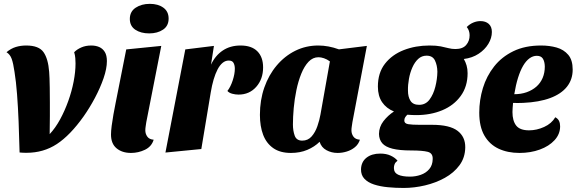

<svg xmlns="http://www.w3.org/2000/svg" viewBox="-20 -763 2952 983"><path d="M115.7 19.3Q107 19.3 98.2 19Q89.3 18.7 80.3 17.7Q78.3 -64.3 75.3 -139.7Q72.3 -215 67.3 -280.3Q62.3 -345.7 54.3 -395Q48 -439.3 39.7 -462Q31.3 -484.7 13.3 -495.7Q36.3 -515 61.2 -522.5Q86 -530 114 -530Q179 -530 202.8 -496Q226.7 -462 231.7 -395Q233 -381.3 233.5 -362.3Q234 -343.3 234.7 -314Q235.3 -284.7 235.3 -237.7Q235.3 -207.7 235.3 -168.2Q235.3 -128.7 234.3 -76.3Q263.7 -107.7 287.7 -151.8Q311.7 -196 329.5 -245.7Q347.3 -295.3 357 -345.3Q366.7 -395.3 366.7 -438.3Q366.7 -451 365.5 -465.8Q364.3 -480.7 359.7 -495.7Q374.3 -510.7 396.7 -520.3Q419 -530 447 -530Q470 -530 488 -522.2Q506 -514.3 516.7 -496.8Q527.3 -479.3 527.3 -450.3Q527.3 -412 510.2 -362.3Q493 -312.7 466 -261.8Q439 -211 408 -167Q339.3 -70.3 271 -25.5Q202.7 19.3 115.7 19.3Z M650.7 20Q605.3 20 576.8 -3.7Q548.3 -27.3 548.3 -74.3Q548.3 -91.7 551.8 -119.2Q555.3 -146.7 560.8 -177.2Q566.3 -207.7 571.8 -235Q577.3 -262.3 580.7 -279.7L626.3 -510L805.7 -528L729 -137.7Q728 -129.7 726 -117.7Q724 -105.7 724 -95.7Q724 -77.7 734.2 -63.5Q744.3 -49.3 766.7 -47.7Q756.3 -12.7 722.3 3.7Q688.3 20 650.7 20ZM743.7 -592Q701 -592 672.8 -610.8Q644.7 -629.7 644.7 -666Q644.7 -703.7 674.5 -723.5Q704.3 -743.3 747 -743.3Q789.3 -743.3 816.3 -723.8Q843.3 -704.3 843.3 -668Q843.3 -630.3 814.7 -611.2Q786 -592 743.7 -592Z M827 18 928.7 -510 1075.3 -528 1060.3 -432Q1082.3 -479 1120.7 -504.5Q1159 -530 1211.3 -530Q1268.3 -530 1297.7 -500.3Q1327 -470.7 1327 -418Q1327 -358 1291.8 -318.3Q1256.7 -278.7 1201.3 -278.7Q1185.3 -278.7 1169.2 -283Q1153 -287.3 1144.3 -297.3Q1160.7 -318.3 1171.5 -351.5Q1182.3 -384.7 1182.3 -411.3Q1182.3 -428.7 1175.8 -440.8Q1169.3 -453 1151 -453Q1134 -453 1119.7 -441.2Q1105.3 -429.3 1094 -407.7Q1082.7 -386 1073.8 -356.2Q1065 -326.3 1059 -290L1010.7 0Z M1469.3 20Q1414.3 20 1379.2 -4.5Q1344 -29 1327.3 -72.7Q1310.7 -116.3 1310.7 -175Q1310.7 -250.3 1333.2 -314.8Q1355.7 -379.3 1396.7 -427.8Q1437.7 -476.3 1492 -503.2Q1546.3 -530 1609.7 -530Q1661 -530 1715.3 -510.3L1858.3 -528L1784.3 -137.7Q1783.3 -129.3 1781.3 -117.3Q1779.3 -105.3 1779.3 -95.7Q1779.3 -77.7 1789.5 -63.5Q1799.7 -49.3 1822.7 -47.7Q1815.3 -24.3 1797 -9.3Q1778.7 5.7 1755.3 12.8Q1732 20 1708.3 20Q1677 20 1651.2 5.8Q1625.3 -8.3 1616.3 -37Q1590.3 -11.3 1553.3 4.3Q1516.3 20 1469.3 20ZM1527.3 -43Q1556.7 -43 1575.5 -64.5Q1594.3 -86 1605 -117.2Q1615.7 -148.3 1620.7 -176.7L1669 -448.7Q1654 -459.7 1638.7 -464.8Q1623.3 -470 1610.7 -470Q1581.7 -470 1559.8 -447Q1538 -424 1522.5 -385.7Q1507 -347.3 1497.5 -301.5Q1488 -255.7 1483.8 -209.5Q1479.7 -163.3 1479.7 -125.3Q1479.7 -94 1488.8 -68.5Q1498 -43 1527.3 -43Z M2046.7 199.3Q2005 199.3 1965.5 195.5Q1926 191.7 1894.8 181.5Q1863.7 171.3 1845.7 152.3Q1827.7 133.3 1828.3 103Q1829.7 65.3 1856.5 44.3Q1883.3 23.3 1926.7 23.3Q1957.7 23.3 1980 33.7Q2002.3 44 2015.3 59.7Q2004.3 68 2000.5 77.2Q1996.7 86.3 1996.7 97Q1996.7 121 2018 131.2Q2039.3 141.3 2079 141.3Q2107.7 141.3 2134.3 132Q2161 122.7 2177.8 102.7Q2194.7 82.7 2195.3 51.7Q2196.7 21.3 2170 14.3Q2143.3 7.3 2083.7 7.3Q2025.7 7.3 1989.7 -1.7Q1953.7 -10.7 1937.3 -29.3Q1921 -48 1920.3 -77Q1920.7 -113.7 1943.3 -142.8Q1966 -172 1997 -192.3Q1958 -208 1936.3 -239.8Q1914.7 -271.7 1914.7 -319.7Q1914.7 -390.3 1951 -436.8Q1987.3 -483.3 2047.5 -506.7Q2107.7 -530 2178.7 -530Q2214 -530 2236.5 -525.5Q2259 -521 2275.8 -516.5Q2292.7 -512 2311.7 -512Q2349 -512 2366.8 -532.8Q2384.7 -553.7 2384.3 -582.7Q2384.3 -606.7 2369.7 -624.7Q2384.7 -639.7 2402.8 -647.3Q2421 -655 2439.7 -655Q2466.3 -655 2482.3 -640.7Q2498.3 -626.3 2498.3 -599.3Q2498.3 -568.3 2480.2 -538.3Q2462 -508.3 2429.8 -487.3Q2397.7 -466.3 2354.7 -461Q2363.7 -445.7 2368.8 -427.8Q2374 -410 2374 -388.3Q2374 -320 2338.8 -271.7Q2303.7 -223.3 2244.2 -198.5Q2184.7 -173.7 2111.3 -173.7Q2100.7 -173.7 2089.3 -174.2Q2078 -174.7 2065.7 -175.7Q2059.3 -170 2054.7 -162.8Q2050 -155.7 2050 -145.7Q2050 -130.7 2069.7 -127.3Q2089.3 -124 2128.3 -124H2192Q2282.3 -124 2322.5 -93.3Q2362.7 -62.7 2362 -8.3Q2361.3 44 2332.5 83Q2303.7 122 2257.2 147.7Q2210.7 173.3 2155.7 186.3Q2100.7 199.3 2046.7 199.3ZM2125.7 -226.3Q2159 -226.3 2179 -253Q2199 -279.7 2208.8 -318.8Q2218.7 -358 2219.3 -395.7Q2218.7 -429 2206.8 -453.5Q2195 -478 2164 -478Q2139.3 -478 2121.3 -461.5Q2103.3 -445 2091.3 -417.8Q2079.3 -390.7 2073.7 -359.3Q2068 -328 2068.7 -298.7Q2068.7 -267 2081.7 -246.7Q2094.7 -226.3 2125.7 -226.3Z M2639.7 20Q2579 20 2532.5 -1.8Q2486 -23.7 2459.8 -69.3Q2433.7 -115 2433.7 -186.3Q2433.7 -250.7 2452.3 -312Q2471 -373.3 2509.7 -422.5Q2548.3 -471.7 2608.2 -500.8Q2668 -530 2750.3 -530Q2793 -530 2829.7 -519.7Q2866.3 -509.3 2889.2 -482.5Q2912 -455.7 2912 -406.7Q2912 -356 2882.7 -319Q2853.3 -282 2796.8 -261Q2740.3 -240 2658.7 -236.3Q2646.3 -235.7 2632.7 -235.7Q2619 -235.7 2606.7 -236Q2605.7 -224 2604.7 -211.5Q2603.7 -199 2603.7 -189.3Q2603.7 -144.7 2622.7 -120.2Q2641.7 -95.7 2688.7 -95.7Q2727.7 -95.7 2765.8 -113Q2804 -130.3 2823 -162.7Q2837 -155.3 2842.3 -143.5Q2847.7 -131.7 2847.7 -116.3Q2847.7 -76.3 2819.2 -45.3Q2790.7 -14.3 2743.5 2.8Q2696.3 20 2639.7 20ZM2613 -280.7Q2647.7 -280.7 2676.3 -290.8Q2705 -301 2726 -319.3Q2747 -337.7 2758.2 -364Q2769.3 -390.3 2769.3 -422.3Q2768.7 -447.7 2759.5 -462.5Q2750.3 -477.3 2728.3 -477.3Q2708.7 -477.3 2690.8 -464.3Q2673 -451.3 2658.3 -426.3Q2643.7 -401.3 2632.2 -364.7Q2620.7 -328 2613 -280.7Z"/></svg>

Font: Sansita Swashed Light
Style: Regular
Weight: 300
Designer: Pablo Cosgaya
Foundry: Omnibus-Type
Version: Version 1.003